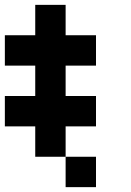

<svg xmlns="http://www.w3.org/2000/svg" viewBox="-20 -770 540 790"><path d="M0 -250V-375H125V-500H0V-625H125V-750H250V-625H375V-500H250V-375H375V-250H250V-125H125V-250ZM250 -125H375V0H250Z"/></svg>

Font: Galmuri7 Regular
Style: Regular
Weight: 400
Designer: Lee Minseo (quiple)
Version: Version 2.399;hotconv 1.1.1;makeotfexe 2.6.0 DEVELOPMENT